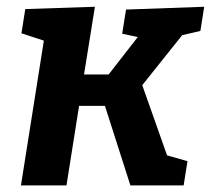

<svg xmlns="http://www.w3.org/2000/svg" viewBox="-20 -559 636 579"><path d="M43.2 0 122.9 -503.7 171.8 -417 44.7 -458.6 56.2 -531.6 266.2 -538.6 230.3 -315 211.9 -334.5H334.2L295.8 -319.3L404.6 -459L412.4 -443.8L348.5 -457.3L360.1 -530.2L595.8 -538.6L584.3 -465.7L501.6 -446.6L541.9 -468.6L395 -284.6L402.5 -320.5L489.2 -75.2L472 -93.8L545.4 -73L533.8 0H373.2L291.3 -255.7L309.9 -239.8H196.3L221.4 -258.4L180.5 0Z"/></svg>

Font: Bitter Thin
Style: Italic
Weight: 100
Italic angle: -9°
Designer: Sol Matas, and Bitter project Authors
Foundry: Sol Matas
Version: Version 2.002